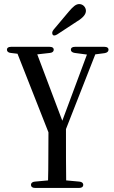

<svg xmlns="http://www.w3.org/2000/svg" viewBox="-20 -936 559 943"><path d="M238 -767C241 -760 250 -760 261 -767C295 -789 327 -810 357 -830C392 -851 402 -868 402 -883C402 -899 389 -916 369 -916C353 -916 339 -904 317 -878C292 -849 268 -820 243 -790C236 -781 235 -774 238 -767ZM33 -676 66 -672 218 -286C217 -172 218 -118 216 -50L151 -44C139 -43 132 -37 132 -28C132 -19 139 -13 152 -13H369C382 -13 389 -19 389 -28C389 -37 382 -43 370 -44L305 -50C304 -122 304 -176 304 -302L448 -669L494 -675C506 -677 513 -683 513 -692C513 -701 506 -706 493 -706H348C335 -706 328 -701 328 -692C328 -683 335 -678 347 -676L407 -668L286 -343L163 -669L225 -676C237 -677 244 -683 244 -692C244 -701 237 -706 224 -706H34C21 -706 14 -701 14 -692C14 -683 21 -677 33 -676Z"/></svg>

Font: 寒蝉锦书宋 CompactLight
Style: Bold
Weight: 400
Width: 4
Designer: 寒蝉锦书宋{Warren} 思源宋体{Ryoko NISHIZUKA 西塚涼子 (kana & ideographs); Frank Grießhammer (Latin, Greek & Cyrillic); Wenlong ZHANG 
Foundry: Adobe & ChillType
Version: Version 2.000;Glyphs 3.1.1 (3135)